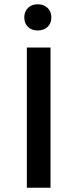

<svg xmlns="http://www.w3.org/2000/svg" viewBox="-20 -881 363 901"><path d="M106 0V-658H217V0ZM157 -738Q129 -738 111.5 -754.5Q94 -771 94 -799Q94 -827 111.5 -844Q129 -861 157 -861Q185 -861 203 -844Q221 -827 221 -799Q221 -771 203 -754.5Q185 -738 157 -738Z"/></svg>

Font: Ysabeau SC SemiBold
Style: Regular
Weight: 600
Designer: Christian Thalmann (Catharsis Fonts)
Version: Version 2.001;gftools[0.9.30]; featfreeze: smcp